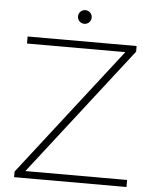

<svg xmlns="http://www.w3.org/2000/svg" viewBox="-58 -903 758 951"><g transform="rotate(5 321.5 -427.5)"><path d="M607 -35H101L596 -672V-700H54V-665H543L48 -28V0H607ZM328 -787C347 -787 362 -802 362 -821C362 -840 347 -855 328 -855C309 -855 294 -840 294 -821C294 -802 309 -787 328 -787Z"/></g></svg>

Font: Montserrat-Alt1 ExtLt
Style: Regular
Weight: 200
Designer: Differentunic
Foundry: Differentunic
Version: Version 7.222